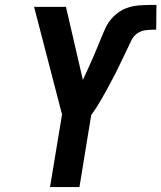

<svg xmlns="http://www.w3.org/2000/svg" viewBox="-20 -763 658 783"><path d="M184 0 233 -296 119 -735H249L318 -437Q330 -463 342 -489.5Q354 -516 365.5 -542.5Q377 -569 387.5 -595.5Q398 -622 410 -648.5Q422 -675 444 -696.5Q466 -718 492.5 -728.5Q519 -739 547 -741Q575 -743 602 -743H618L617 -642H612Q594 -642 575 -640Q556 -638 540 -627Q524 -616 515.5 -598Q507 -580 499 -563Q491 -546 482.5 -529Q474 -512 466 -494.5Q458 -477 449 -460Q440 -443 431 -426Q422 -409 413 -392.5Q404 -376 394 -359Q384 -342 374 -326Q364 -310 352 -294L304 0Z"/></svg>

Font: Iosevka Aile Oblique
Style: Bold
Weight: 700
Italic angle: -9°
Designer: Belleve Invis
Foundry: Belleve Invis
Version: Version 31.1.0; ttfautohint (v1.8.4)